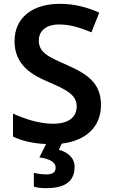

<svg xmlns="http://www.w3.org/2000/svg" viewBox="-20 -744 590 1004"><path d="M370 128C370 79 331 51 288 39L303 7C433 -9 508 -83 508 -195C508 -307 441 -356 326 -406C226 -449 183 -473 183 -532C183 -582 220 -616 289 -616C346 -616 398 -600 458 -575L499 -678C433 -707 368 -724 293 -724C149 -724 56 -651 56 -529C56 -406 144 -353 232 -316C329 -275 381 -247 381 -188C381 -134 343 -97 257 -97C183 -97 108 -123 48 -150V-30C95 -7 155 7 221 9L186 79C243 87 271 105 271 133C271 160 251 168 221 168C201 168 174 164 157 160V232C173 237 195 240 220 240C328 240 370 199 370 128Z"/></svg>

Font: Noto Sans Bengali UI SemiBold
Style: Regular
Weight: 600
Designer: Jelle Bosma - Monotype Design Team
Foundry: Monotype Imaging Inc.
Version: Version 2.003